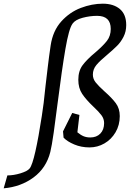

<svg xmlns="http://www.w3.org/2000/svg" viewBox="-163 -789 707 1042"><path d="M-2 125Q12 108 29 33Q46 -42 64 -160Q74 -220 84 -322Q90 -372 96.5 -427.5Q103 -483 112 -543Q124 -622 169.5 -672.5Q215 -723 275.5 -746Q336 -769 395 -769Q453 -769 487.5 -740Q522 -711 522 -653Q522 -618 507.5 -589.5Q493 -561 472.5 -540.5Q452 -520 419 -492Q379 -459 360 -436Q341 -413 341 -384Q341 -361 356 -342Q371 -323 403 -294Q444 -258 465.5 -229Q487 -200 487 -159Q487 -110 464 -71Q441 -32 403.5 -10.5Q366 11 323 11Q278 11 240 -5Q202 -21 182 -42L179 -76L229 -176L268 -165L257 -71Q275 -56 291 -49.5Q307 -43 327 -43Q361 -43 381.5 -64Q402 -85 402 -121Q402 -144 388 -163Q374 -182 344 -210Q304 -248 283 -279.5Q262 -311 262 -356Q262 -404 285.5 -435.5Q309 -467 355 -505Q397 -541 417.5 -567.5Q438 -594 438 -632Q438 -703 364 -703Q325 -703 285.5 -692.5Q246 -682 231 -661Q211 -634 192 -523.5Q173 -413 149 -224Q139 -143 128.5 -69.5Q118 4 110 36Q88 123 19 174Q-50 225 -143 233L-123 163Q-89 163 -51.5 151.5Q-14 140 -2 125Z"/></svg>

Font: Andada Pro Medium
Style: Italic
Weight: 500
Italic angle: -7°
Designer: Carolina Giovagnoli
Foundry: Huerta Tipografica
Version: Version 3.005; ttfautohint (v1.8.4)